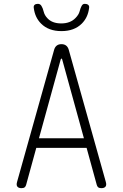

<svg xmlns="http://www.w3.org/2000/svg" viewBox="-20 -970 640 1000"><path d="M183 -250H417L304 -660Q303 -665 300.5 -665Q298 -665 296 -660ZM484 -7 431 -200H169L116 -7Q114 1 108.5 5.5Q103 10 92 10Q77 10 70.5 2Q64 -6 69 -23L262 -711Q266 -725 275.5 -732.5Q285 -740 300 -740Q315 -740 324.5 -732.5Q334 -725 338 -711L531 -23Q536 -6 529.5 2Q523 10 508 10Q497 10 491.5 5.5Q486 1 484 -7ZM156 -928Q154 -939 160 -944.5Q166 -950 177 -950Q184 -950 188.5 -947Q193 -944 196 -939Q203 -928 207.5 -909.5Q212 -891 226 -876Q251 -848 299 -848Q346 -848 373 -876Q390 -893 394.5 -910.5Q399 -928 405 -939Q408 -944 411.5 -947Q415 -950 422 -950Q433 -950 439.5 -944.5Q446 -939 444 -928Q438 -879 406 -847Q367 -808 300 -808Q233 -808 194 -847Q162 -879 156 -928Z"/></svg>

Font: Maple Mono Thin
Style: Regular
Weight: 250
Monospace: yes
Designer: subframe7536
Version: Version 7.000